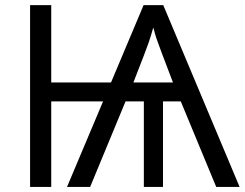

<svg xmlns="http://www.w3.org/2000/svg" viewBox="-20 -734 961 754"><path d="M503.9 -410.2H659.2Q601.6 -561 594.7 -582Q587.9 -603 582 -626Q572.8 -593.3 564.2 -567.9Q555.7 -542.5 503.9 -410.2ZM620.1 -335.9V0H544.9V-335.9H473.1L334 0H243.2L384.8 -335.9H181.2V0H98.1V-713.9H181.2V-410.2H416L543.9 -713.9H621.1L920.9 0H829.1L689.9 -335.9Z"/></svg>

Font: OpenSans-Regular
Style: Regular
Weight: 400
Foundry: Ascender Corporation
Version: Version 1.10